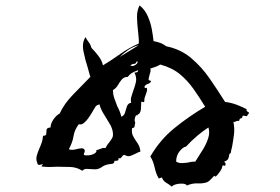

<svg xmlns="http://www.w3.org/2000/svg" viewBox="-20 -731 1040 714"><path d="M906 -312Q906 -309 903 -306Q899 -304 900 -300Q897 -298 891 -300Q886 -302 882 -300Q881 -291 876 -291Q871 -291 869 -281Q865 -282 862.5 -281.5Q860 -281 858 -280Q856 -279 854 -278Q852 -277 848 -278Q853 -253 850 -230Q847 -207 843 -185Q841 -179 840 -173Q839 -167 838 -161Q833 -161 832.5 -155Q832 -149 829 -141.5Q826 -134 814 -130Q814 -129 815 -128Q818 -125 819 -122.5Q820 -120 817 -115Q816 -114 813 -115Q809 -117 807 -115Q807 -105 796.5 -91Q786 -77 783 -75Q779 -74 778 -76Q777 -78 777 -78Q777 -78 767 -67Q757 -56 749 -53Q734 -48 714.5 -49Q695 -50 675 -41Q672 -47 660 -48Q648 -49 636 -46Q624 -43 619 -37Q609 -45 598 -51.5Q587 -58 582 -71Q579 -71 576 -69Q573 -67 570 -68Q560 -85 555 -108.5Q550 -132 539 -149Q575 -211 628.5 -254.5Q682 -298 743 -334Q721 -370 699 -401Q677 -432 648.5 -455.5Q620 -479 576 -491Q568 -486 558.5 -482.5Q549 -479 539 -476Q541 -471 539.5 -464.5Q538 -458 536 -452Q535 -447 533.5 -442Q532 -437 533 -433L542 -430Q540 -422 530 -419Q520 -416 517 -408Q517 -408 517 -407Q521 -401 526 -405Q528 -397 526 -391Q524 -385 522 -379Q520 -373 518 -367.5Q516 -362 517 -356Q516 -351 514 -351Q512 -351 510 -352Q507 -353 505 -352Q505 -350 505 -346Q505 -335 504 -324.5Q503 -314 496 -306Q493 -308 492 -304Q491 -300 486 -303Q477 -285 483 -275Q482 -272 481 -266Q481 -262 480 -259Q479 -256 471 -254Q469 -237 474 -227Q479 -217 485 -208Q491 -200 496 -190.5Q501 -181 502 -167Q497 -166 492 -163.5Q487 -161 483 -159Q473 -154 464 -151Q455 -148 443 -155Q438 -155 434 -149Q432 -146 429.5 -143.5Q427 -141 421 -143Q421 -143 420.5 -137.5Q420 -132 406 -133Q405 -122 395 -121.5Q385 -121 375 -118Q365 -115 358 -109.5Q351 -104 341 -102Q335 -101 329.5 -101.5Q324 -102 319 -102Q310 -103 301.5 -103Q293 -103 286 -96Q266 -109 242.5 -110Q219 -111 194 -111Q180 -110 164.5 -110Q149 -110 134 -112Q135 -115 137 -116.5Q139 -118 140 -121Q140 -121 138 -120Q134 -119 127 -118Q120 -117 119 -124Q113 -138 116.5 -151Q120 -164 126 -178Q131 -189 135 -200.5Q139 -212 140 -226Q152 -226 152 -233Q152 -240 153 -248Q154 -256 168 -257Q168 -271 178.5 -286.5Q189 -302 202 -309Q219 -346 252.5 -380Q286 -414 316 -445Q314 -452 311.5 -460Q309 -468 307 -477Q297 -507 290.5 -539.5Q284 -572 298 -593Q303 -583 310 -574Q317 -565 320 -553Q333 -540 346 -523Q359 -506 363 -488Q396 -508 427.5 -530.5Q459 -553 496 -569Q497 -580 495.5 -592.5Q494 -605 493 -618Q490 -643 489.5 -667Q489 -691 499 -711Q519 -695 529.5 -671Q540 -647 544.5 -622.5Q549 -598 551 -578Q581 -573 598 -559Q652 -548 691 -515Q730 -482 760 -438.5Q790 -395 817 -352Q841 -349 861.5 -341Q882 -333 897 -325Q896 -320 898.5 -317.5Q901 -315 905 -313Q906 -312 906 -312ZM400 -235Q399 -252 388 -270.5Q377 -289 365.5 -307.5Q354 -326 350 -343Q346 -342 341 -339.5Q336 -337 335 -334Q333 -331 327 -321Q321 -310 312 -296.5Q303 -283 293 -274.5Q283 -266 273 -269Q257 -248 253.5 -225Q250 -202 236 -176Q244 -173 252 -174Q260 -175 267 -177Q276 -179 283.5 -179.5Q291 -180 295 -173Q296 -169 294 -164Q291 -160 292 -155Q299 -152 311 -153.5Q323 -155 332 -160.5Q341 -166 338 -173Q342 -173 345.5 -174.5Q349 -176 352 -177Q357 -179 362 -180.5Q367 -182 372 -180Q375 -186 378.5 -191.5Q382 -197 386 -201Q392 -209 396.5 -216.5Q401 -224 400 -235ZM493 -470Q475 -463 468 -458Q461 -453 455 -445Q441 -445 433 -435.5Q425 -426 418.5 -414.5Q412 -403 400 -396Q400 -381 405 -366Q410 -351 416 -336Q421 -327 425 -317Q429 -307 431 -297Q442 -301 445 -312.5Q448 -324 452 -335.5Q456 -347 468 -349Q465 -360 468.5 -371.5Q472 -383 476 -395Q482 -410 485.5 -426.5Q489 -443 480 -461Q495 -461 493 -470ZM755 -257Q735 -244 713.5 -226Q692 -208 672 -186Q660 -184 647.5 -168Q635 -152 635 -130Q645 -124 657.5 -124.5Q670 -125 682 -127Q688 -129 694.5 -129.5Q701 -130 706 -130Q708 -133 712 -139Q723 -156 735.5 -176.5Q748 -197 754.5 -218Q761 -239 755 -257ZM496 -563Q474 -557 456.5 -545Q439 -533 425 -519ZM489 -504Q485 -493 479 -493.5Q473 -494 465 -488Q470 -484 477.5 -486.5Q485 -489 489.5 -494.5Q494 -500 489 -504Z"/></svg>

Font: Yuji Boku
Style: Regular
Weight: 400
Designer: Kataoka Yuji
Foundry: Kinuta Font Factory
Version: Version 3.002